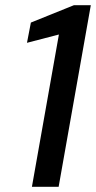

<svg xmlns="http://www.w3.org/2000/svg" viewBox="-20 -720 370 740"><path d="M103 0 207 -587 84 -555 99 -633 265 -700H330L206 0Z"/></svg>

Font: DM Sans 20pt Medium
Style: Italic
Weight: 500
Italic angle: -10°
Version: Version 4.004;gftools[0.9.30]